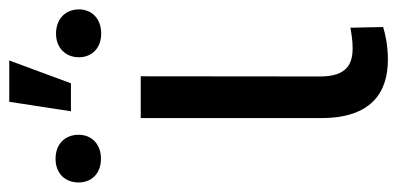

<svg xmlns="http://www.w3.org/2000/svg" viewBox="-290 -610 858 415"><g transform="rotate(-90 139.5 -403.0)"><path d="M91.3 -528.3V-137.7C91.3 -31.7 145 5.9 217.3 5.9C246.1 5.9 271 1 288.1 -4.4L286.6 -75.2C276.4 -73.2 258.8 -70.3 242.7 -70.3C209.5 -70.3 181.2 -81.5 181.2 -140.6L181.6 -528.3ZM-47.9 -662.6C-47.9 -635.3 -29.3 -614.3 3.4 -614.3C36.1 -614.3 55.2 -635.3 55.2 -662.6C55.2 -690.9 36.1 -712.4 3.4 -712.4C-29.3 -712.4 -47.9 -690.9 -47.9 -662.6ZM106 -679.2H166.5L215.8 -812.5H126.5ZM222.7 -662.1C222.7 -634.3 242.2 -613.8 273.9 -613.8C306.6 -613.8 326.2 -634.3 326.2 -662.1C326.2 -689.9 306.6 -711.4 273.9 -711.4C242.2 -711.4 222.7 -689.9 222.7 -662.1Z"/></g></svg>

Font: Bert Sans
Style: Regular
Weight: 400
Designer: Christian Robertson (Google), Cristiano Sobral
Foundry: Google, Cristiano Sobral
Version: Version 3.101